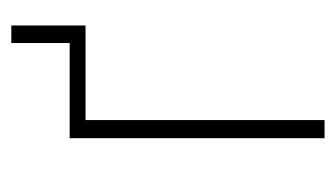

<svg xmlns="http://www.w3.org/2000/svg" viewBox="-147 -446 593 339"><g transform="rotate(-90 149.5 -276.5)"><path d="M75 -450H243V-553H274V-422H107V0H75Z"/></g></svg>

Font: Poiret One
Style: Regular
Weight: 400
Designer: Denis Masharov (denis.masharov@gmail.com), Cyreal (Charset Expansion)
Foundry: Denis Masharov
Version: Version 1.101